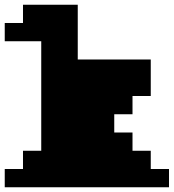

<svg xmlns="http://www.w3.org/2000/svg" viewBox="-97 -790 733 810"><path d="M0 -77V-154H77V-616H-77V-693H0V-770H231V-539H539V-385H462V-308H385V-231H462V-154H539V-77H616V0H-77V-77Z"/></svg>

Font: Coral Pixels
Style: Regular
Weight: 400
Designer: Tanukizamurai
Foundry: TanukiFont
Version: Version 1.000; ttfautohint (v1.8.4.7-5d5b)